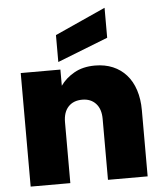

<svg xmlns="http://www.w3.org/2000/svg" viewBox="-57 -895 800 945"><g transform="rotate(-5 343.0 -422.5)"><path d="M495 -845V-697L245 -599V-732ZM438 -301Q438 -350 413 -377Q388 -404 346 -404Q302 -404 277 -377Q252 -350 252 -301V0H56V-561H252V-481Q277 -517 320 -541.5Q363 -566 423 -566Q472 -566 511 -549.5Q550 -533 577.5 -502Q605 -471 619.5 -426.5Q634 -382 634 -327V0H438Z"/></g></svg>

Font: SVN-Poppins ExtraBold
Style: Regular
Weight: 800
Designer: Ninad Kale (Devanagari), Jonny Pinhorn (Latin)
Foundry: Indian Type Foundry
Version: Version 3.002 2017; ttfautohint (v1.8.3)